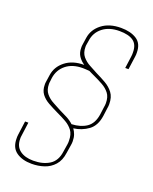

<svg xmlns="http://www.w3.org/2000/svg" viewBox="-137 -671 702 879"><g transform="rotate(20 214.5 -231.5)"><path d="M126 131Q80 131 51 110.5Q22 90 22 46Q22 41 22 36Q22 31 23 26L32 -41H48L39 26Q38 30 38 33.5Q38 37 38 41Q38 78 62.5 96.5Q87 115 128 115Q175 115 206.5 95Q238 75 244 29L250 -9Q251 -14 251 -18.5Q251 -23 251 -27Q251 -58 237.5 -76Q224 -94 203 -106Q182 -118 158 -129Q131 -142 108.5 -154.5Q86 -167 72.5 -185Q59 -203 59 -230Q59 -234 59 -237.5Q59 -241 60 -245L65 -279Q71 -321 106.5 -349Q142 -377 198 -377Q180 -389 169 -405.5Q158 -422 158 -446Q158 -450 158 -454Q158 -458 159 -462L164 -496Q170 -538 206 -566Q242 -594 299 -594Q346 -594 375.5 -575Q405 -556 405 -512Q405 -508 405 -503Q405 -498 404 -493L395 -428H379L387 -487Q388 -492 388 -497.5Q388 -503 388 -507Q388 -545 365 -561.5Q342 -578 297 -578Q247 -578 215.5 -553Q184 -528 179 -487L176 -469Q175 -465 175 -462Q175 -459 175 -456Q175 -428 189.5 -410.5Q204 -393 225 -382Q246 -371 264 -361Q289 -349 312.5 -335.5Q336 -322 351.5 -301.5Q367 -281 367 -247Q367 -242 366.5 -236.5Q366 -231 365 -226L360 -188Q353 -138 321.5 -115Q290 -92 250 -87Q258 -76 263 -62Q268 -48 268 -29Q268 -25 267.5 -19.5Q267 -14 266 -9L260 29Q255 67 235 89.5Q215 112 186.5 121.5Q158 131 126 131ZM236 -102Q280 -104 308.5 -123.5Q337 -143 344 -188L349 -226Q350 -231 350.5 -236Q351 -241 351 -246Q351 -276 337.5 -293.5Q324 -311 302.5 -323Q281 -335 257 -346Q250 -349 243 -352.5Q236 -356 230 -359Q218 -360 211 -360.5Q204 -361 197 -361Q147 -361 116 -336Q85 -311 79 -270L77 -252Q76 -248 76 -245Q76 -242 76 -239Q76 -211 90.5 -193.5Q105 -176 126 -165Q147 -154 165 -144Q184 -135 202.5 -125.5Q221 -116 236 -102Z"/></g></svg>

Font: Alumni Sans Pinstripe
Style: Italic
Weight: 400
Italic angle: -8°
Designer: Robert E. Leuschke
Foundry: Robert E. Leuschke
Version: Version 1.010; ttfautohint (v1.8.4.7-5d5b)